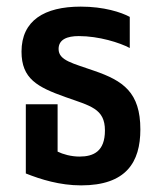

<svg xmlns="http://www.w3.org/2000/svg" viewBox="-20 -548 480 580"><path d="M225 12C361 12 404 -58 404 -157C404 -269 352 -304 265 -334C200 -357 157 -365 157 -400C157 -429 183 -439 218 -439C279 -439 342 -419 372 -403V-497C346 -511 294 -528 224 -528C114 -528 45 -486 45 -392C45 -310 93 -285 177 -255C253 -228 297 -220 297 -154C297 -91 263 -75 220 -75C195 -75 170 -82 154 -90V-233H58V-24C103 -6 161 12 225 12Z"/></svg>

Font: Noto Sans Thai UI ExtCond SemBd
Style: Regular
Weight: 600
Width: 2
Designer: Monotype Design Team
Foundry: Monotype Imaging Inc.
Version: Version 2.000